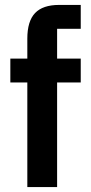

<svg xmlns="http://www.w3.org/2000/svg" viewBox="-20 -760 368 780"><path d="M91 -425H22V-522H91V-603Q91 -674 122.5 -707Q154 -740 220 -740H308V-643H212V-522H308V-425H212V0H91Z"/></svg>

Font: IBM Plex Sans Cond SmBld
Style: Regular
Weight: 600
Width: 3
Designer: Mike Abbink, Paul van der Laan, Pieter van Rosmalen
Foundry: Bold Monday
Version: Version 1.3